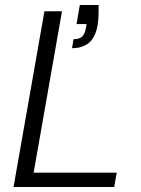

<svg xmlns="http://www.w3.org/2000/svg" viewBox="-20 -745 560 765"><path d="M34 0 157 -700H227L114 -57H445L435 0ZM267 -553 273 -589Q296 -589 306.5 -598.5Q317 -608 321 -627L325 -649H285L298 -725H373Q373 -700 372.5 -682Q372 -664 369 -645Q360 -595 334 -574Q308 -553 267 -553Z"/></svg>

Font: DM Sans 16pt Light
Style: Italic
Weight: 300
Italic angle: -10°
Version: Version 4.004;gftools[0.9.30]